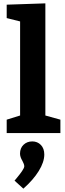

<svg xmlns="http://www.w3.org/2000/svg" viewBox="-20 -795 386 1147"><path d="M340.8 -80.1V0H20V-80.1L100.1 -105V-667L20 -687V-767.1L251 -774.9V-105ZM172.9 49.8Q203.6 49.8 224.1 70.8Q244.6 91.8 244.6 127.9Q244.6 172.9 211.7 226.3Q178.7 279.8 119.6 332L66.9 284.2Q70.8 279.3 84.7 262.7Q98.6 246.1 111.8 227.1Q125 208 125 198.2Q125 190.4 121.3 182.1Q117.7 173.8 113.8 166Q99.6 142.1 99.6 123Q99.6 89.8 120.6 69.8Q141.6 49.8 172.9 49.8Z"/></svg>

Font: Kadwa
Style: Regular
Weight: 400
Designer: Sol Matas
Foundry: Sol Matas
Version: Version 1.000;PS 001.000;hotconv 1.0.70;makeotf.lib2.5.58329